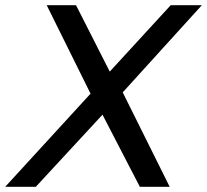

<svg xmlns="http://www.w3.org/2000/svg" viewBox="-57 -720 798 740"><path d="M123 -700H236L366 -444L601 -700H721L416 -364L597 0H482L338 -278L81 0H-37L292 -359Z"/></svg>

Font: Montserrat Medium
Style: Italic
Weight: 500
Italic angle: -11.3°
Designer: Julieta Ulanovsky
Foundry: Julieta Ulanovsky
Version: Version 9.000; ttfautohint (v1.8.4.7-5d5b)